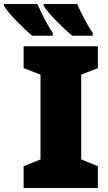

<svg xmlns="http://www.w3.org/2000/svg" viewBox="-86 -947 546 967"><path d="M407 0H33V-110L118 -144V-571L33 -604V-714H407V-604L323 -571V-144L407 -110ZM302 -927Q312 -905 325.5 -878Q339 -851 353.5 -825.5Q368 -800 381 -781V-767H278Q262 -780 240.5 -800Q219 -820 197.5 -842Q176 -864 159 -884Q142 -904 134 -917V-927ZM102 -927Q112 -905 125 -878Q138 -851 152.5 -825.5Q167 -800 180 -781V-767H76Q60 -780 39 -800Q18 -820 -3.5 -842Q-25 -864 -41.5 -884Q-58 -904 -66 -917V-927Z"/></svg>

Font: Noto Sans Display Black
Style: Regular
Weight: 900
Designer: Monotype Design Team
Foundry: Monotype Imaging Inc.
Version: Version 2.003